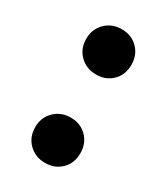

<svg xmlns="http://www.w3.org/2000/svg" viewBox="-139 -573 565 651"><g transform="rotate(30 143.5 -247.5)"><path d="M144 14Q106 14 80.5 -11Q55 -36 55 -75Q55 -113 80.5 -138Q106 -163 144 -163Q182 -163 207 -138Q232 -113 232 -74Q232 -35 207 -10.5Q182 14 144 14ZM144 -332Q106 -332 80.5 -357Q55 -382 55 -421Q55 -459 80.5 -484Q106 -509 144 -509Q182 -509 207 -484Q232 -459 232 -420Q232 -381 207 -356.5Q182 -332 144 -332Z"/></g></svg>

Font: Space Grotesk SemiBold
Style: Regular
Weight: 600
Designer: Florian Karsten
Foundry: Florian Karsten
Version: Version 2.000